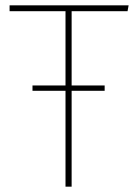

<svg xmlns="http://www.w3.org/2000/svg" viewBox="-20 -701 516 721"><path d="M459 -659H249V-380H373V-360H249V0H226V-360H102V-380H226V-659H16V-681H463Z"/></svg>

Font: FiraGO Thin
Style: Regular
Weight: 100
Designer: bBox Type
Foundry: bBox Type GmbH
Version: Version 1.001;PS 001.001;hotconv 1.0.88;makeotf.lib2.5.64775